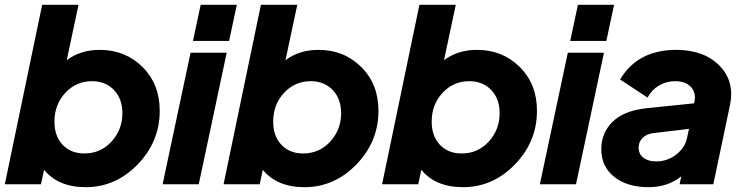

<svg xmlns="http://www.w3.org/2000/svg" viewBox="-25 -765 3069 797"><path d="M389 -558Q495 -558 566.5 -487Q638 -416 638 -305Q638 -177 546.5 -82.5Q455 12 331 12Q217 12 158 -60L145 0H-5L150 -745H301L252 -515Q309 -558 389 -558ZM325 -128Q393 -128 438 -177.5Q483 -227 483 -295Q483 -355 448 -391.5Q413 -428 357 -428Q291 -428 246 -379.5Q201 -331 201 -260Q201 -200 235 -164Q269 -128 325 -128Z M776 -595 808 -745H958L926 -595ZM650 0 766 -546H916L800 0Z M1297 -558Q1403 -558 1474.5 -487Q1546 -416 1546 -305Q1546 -177 1454.5 -82.5Q1363 12 1239 12Q1125 12 1066 -60L1053 0H903L1058 -745H1209L1160 -515Q1217 -558 1297 -558ZM1233 -128Q1301 -128 1346 -177.5Q1391 -227 1391 -295Q1391 -355 1356 -391.5Q1321 -428 1265 -428Q1199 -428 1154 -379.5Q1109 -331 1109 -260Q1109 -200 1143 -164Q1177 -128 1233 -128Z M1955 -558Q2061 -558 2132.5 -487Q2204 -416 2204 -305Q2204 -177 2112.5 -82.5Q2021 12 1897 12Q1783 12 1724 -60L1711 0H1561L1716 -745H1867L1818 -515Q1875 -558 1955 -558ZM1891 -128Q1959 -128 2004 -177.5Q2049 -227 2049 -295Q2049 -355 2014 -391.5Q1979 -428 1923 -428Q1857 -428 1812 -379.5Q1767 -331 1767 -260Q1767 -200 1801 -164Q1835 -128 1891 -128Z M2342 -595 2374 -745H2524L2492 -595ZM2216 0 2332 -546H2482L2366 0Z M2782 -558Q2897 -558 2961.5 -492.5Q3026 -427 3005 -328L2936 0H2796L2803 -33Q2747 12 2667 12Q2579 12 2525 -30.5Q2471 -73 2471 -146Q2471 -213 2518 -259.5Q2565 -306 2660 -316L2856 -336L2858 -344Q2865 -381 2842.5 -404.5Q2820 -428 2777 -428Q2741 -428 2710.5 -410Q2680 -392 2663 -360L2549 -435Q2622 -558 2782 -558ZM2699 -95Q2745 -95 2782 -123.5Q2819 -152 2827 -193L2835 -230L2684 -212Q2657 -208 2641.5 -191.5Q2626 -175 2626 -152Q2626 -126 2645.5 -110.5Q2665 -95 2699 -95Z"/></svg>

Font: Plus Jakarta Display
Style: Bold Italic
Weight: 700
Italic angle: -12°
Designer: Gumpita Rahayu
Foundry: Tokotype Studio
Version: Version 1.000;hotconv 1.0.109;makeotfexe 2.5.65596